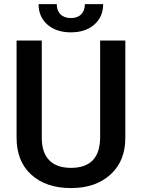

<svg xmlns="http://www.w3.org/2000/svg" viewBox="-20 -909 692 938"><path d="M394.5 -888.7C394.5 -845.7 369.1 -820.8 326.2 -820.8C283.2 -820.8 257.3 -845.7 257.3 -888.7H168.5C168.5 -847.7 182.6 -814.5 211.4 -789.1C240.2 -763.7 278.3 -751 326.2 -751C374 -751 412.1 -763.7 440.9 -789.1C469.7 -814.5 483.9 -847.7 483.9 -888.7ZM469.2 -710.9V-239.3C469.2 -139.2 421.9 -88.9 326.7 -88.9C232.9 -88.9 184.1 -140.1 184.1 -235.4V-710.9H61V-236.3C61 -159.2 85 -99.1 132.8 -55.7C180.7 -12.2 245.1 9.8 326.7 9.8C407.2 9.8 471.7 -12.2 520 -56.6C568.4 -100.6 592.3 -160.2 592.3 -235.8V-710.9Z"/></svg>

Font: Roboto Medium
Style: Regular
Weight: 500
Designer: Google
Version: Version 2.137; 2017